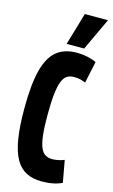

<svg xmlns="http://www.w3.org/2000/svg" viewBox="-140 -974 609 1036"><g transform="rotate(15 165.0 -456.5)"><path d="M14.7 -345.8Q14.7 -479.7 35.1 -559.4Q55.5 -639.2 98.8 -674.6Q142.1 -710 210.5 -710Q226.3 -710 241.6 -708.4Q256.8 -706.9 271.2 -703.8Q285.5 -700.7 298.3 -696.7Q311 -692.8 321.1 -687L295.4 -566.1Q282.9 -571.2 272.2 -574.2Q261.4 -577.3 251.3 -578.5Q241.2 -579.7 229.7 -579.7Q207.6 -579.7 191.2 -569.1Q174.8 -558.5 164.7 -532.2Q154.6 -506 149.6 -459.6Q144.6 -413.2 144.6 -342.3Q144.6 -276.5 149.5 -233.2Q154.3 -189.8 164.6 -165.4Q174.8 -140.9 191.3 -130.8Q207.7 -120.7 230.6 -120.7Q244.8 -120.7 264.3 -124.6Q283.7 -128.5 297.2 -134.6L319.4 -12Q307.5 -6.5 294.1 -2.2Q280.7 2.1 266 4.8Q251.2 7.6 236.1 8.8Q220.9 10 205.8 10Q156.2 10 120 -8.5Q83.7 -27 60.4 -68Q37.2 -109 25.9 -177.6Q14.7 -246.1 14.7 -345.8ZM145.1 -742 198.3 -922.8H327.5L242.9 -742Z"/></g></svg>

Font: Georama ExtraCondensed Thin
Style: Regular
Weight: 100
Width: 2
Designer: Jean-Baptiste Levee
Foundry: Production Type
Version: Version 1.001